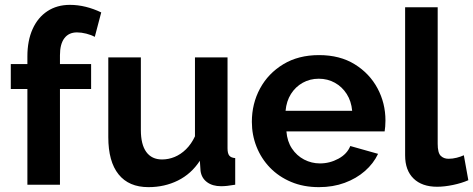

<svg xmlns="http://www.w3.org/2000/svg" viewBox="-20 -760 1947 790"><path d="M92.7 0V-393.9H24.4V-496.3H92.7V-528Q92.7 -592.9 114.2 -640.6Q135.7 -688.2 175.1 -714.1Q214.5 -740 267.6 -740Q299.9 -740 332.6 -732Q365.3 -723.9 396.5 -708.9L370 -608.3Q355.1 -616.5 334.9 -621.6Q314.6 -626.7 296.8 -626.7Q262.9 -626.7 244.8 -602.6Q226.7 -578.6 226.7 -532.8V-496.3H354.9V-393.9H226.7V0Z M425.6 -195.9V-523.8H559.6V-224.6Q559.6 -165.4 582 -134.6Q604.4 -103.9 646.7 -103.9Q673.3 -103.9 698.4 -114.2Q723.6 -124.5 745.4 -145.8Q767.2 -167.2 782.2 -199.1V-523.8H916.2V-149.6Q916.2 -128.6 923.4 -119.8Q930.5 -110.9 947.8 -109.5V0Q928.3 3.4 914.6 4.8Q900.9 6.2 889.8 6.2Q854.4 6.2 831.9 -10.5Q809.4 -27.1 805.2 -56.4L802.3 -98.5Q767 -44.5 712.2 -17.3Q657.4 10 590.7 10Q510.1 10 467.9 -42.6Q425.6 -95.1 425.6 -195.9Z M1292.3 10Q1228.7 10 1177.8 -11.5Q1126.8 -33 1090.8 -70.3Q1054.9 -107.5 1035.6 -156.1Q1016.3 -204.6 1016.3 -258.7Q1016.3 -333.6 1049.9 -395.8Q1083.4 -457.9 1145.5 -495.6Q1207.6 -533.3 1292.8 -533.3Q1378.6 -533.3 1439.5 -495.5Q1500.5 -457.8 1533.3 -396.6Q1566 -335.5 1566 -264.1Q1566 -251.8 1565 -239.6Q1564.1 -227.4 1562.6 -219.3H1158.5Q1161.6 -178.6 1181.1 -149.1Q1200.7 -119.5 1231.3 -103.5Q1262 -87.6 1296.6 -87.6Q1336.9 -87.6 1372.7 -107.1Q1408.4 -126.5 1421.3 -159.2L1535.6 -127Q1516.8 -87.2 1481.5 -56.3Q1446.2 -25.4 1398.2 -7.7Q1350.2 10 1292.3 10ZM1155 -304.2H1429Q1425.4 -343.9 1406.5 -373.4Q1387.6 -403 1357.8 -419.5Q1328.1 -436.1 1291.5 -436.1Q1255.4 -436.1 1225.6 -419.5Q1195.9 -403 1177.2 -373.4Q1158.6 -343.9 1155 -304.2Z M1646.9 -730H1780.9V-168.4Q1780.9 -131.7 1793.1 -119.2Q1805.4 -106.7 1825.5 -106.7Q1842.5 -106.7 1859.2 -111Q1876 -115.3 1888.5 -121.2L1907 -18.5Q1879.6 -6.4 1844 1Q1808.3 8.4 1778.6 8.4Q1716.3 8.4 1681.6 -25.4Q1646.9 -59.1 1646.9 -120.6Z"/></svg>

Font: Raleway Thin
Style: Regular
Weight: 100
Designer: Matt McInerney, Pablo Impallari, Rodrigo Fuenzalida
Foundry: Matt McInerney, Pablo Impallari, Rodrigo Fuenzalida
Version: Version 4.026